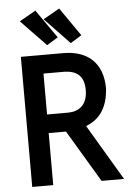

<svg xmlns="http://www.w3.org/2000/svg" viewBox="-62 -985 691 1029"><g transform="rotate(-5 284.0 -470.0)"><path d="M80 -890 215 -750 275 -787 168 -940ZM208 -890 342 -750 402 -787 296 -940ZM182 -600H295C363 -598 400 -566 400 -493C400 -408 349 -380 295 -380H182ZM298 -700H69V0H182V-280H275L442 0H563L385 -300C452 -326 502 -379 509 -492C509 -629 427 -700 298 -700Z"/></g></svg>

Font: Mint Spirit
Style: Bold
Weight: 700
Designer: HARENDAL Hirwen
Foundry: Arkandis Digital Foundry.
Version: Version 1.004;FFEdit